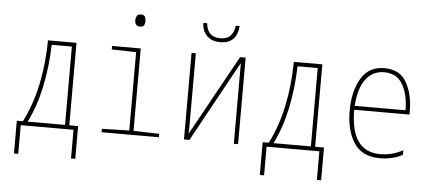

<svg xmlns="http://www.w3.org/2000/svg" viewBox="-57 -863 2613 1167"><g transform="rotate(5 1250.0 -279.5)"><path d="M234 -503H357V-25H129Q179 -125 204.5 -246.5Q230 -368 234 -503ZM89 175V0H411V175H437V-25H383V-528H209Q208 -387 181 -258.5Q154 -130 100 -25H63V175Z M789 -697Q789 -711 783 -722.5Q777 -734 759 -734Q740 -734 733.5 -722.5Q727 -711 727 -697Q727 -660 759 -660Q779 -660 784 -672Q789 -684 789 -697ZM932 0V-21L775 -25V-528H600V-507L749 -503V-25L582 -21V0Z M1362 -716H1338Q1335 -679 1314 -655.5Q1293 -632 1251 -632Q1171 -632 1164 -716H1140Q1143 -663 1173.5 -635.5Q1204 -608 1251 -608Q1354 -608 1362 -716ZM1389 -493V0H1415V-528H1381L1110 -37Q1111 -59 1111 -78Q1111 -97 1111 -120V-528H1085V0H1118Z M1734 -503H1857V-25H1629Q1679 -125 1704.5 -246.5Q1730 -368 1734 -503ZM1589 175V0H1911V175H1937V-25H1883V-528H1709Q1708 -387 1681 -258.5Q1654 -130 1600 -25H1563V175Z M2419 -23V-51Q2354 -15 2280 -15Q2100 -15 2100 -270H2437V-296Q2437 -394 2396.5 -466Q2356 -538 2261 -538Q2166 -538 2119.5 -459Q2073 -380 2073 -262Q2073 -140 2123 -65Q2173 10 2280 10Q2358 10 2419 -23ZM2261 -513Q2340 -513 2375.5 -450.5Q2411 -388 2411 -294H2101Q2108 -403 2150.5 -458Q2193 -513 2261 -513Z"/></g></svg>

Font: Noto Sans Mono UI Condensed Thin
Style: Regular
Weight: 250
Width: 3
Designer: Monotype Design team
Foundry: Monotype Imaging Inc.
Version: 1.000